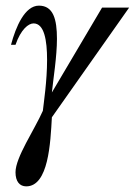

<svg xmlns="http://www.w3.org/2000/svg" viewBox="-20 -455 478 681"><path d="M438 -428H342L164 -127C169 -175 182 -255 182 -317C182 -387 169 -435 118 -435C68 -435 36 -360 19 -296H35C54 -351 81 -372 99 -372C137 -372 147 -312 147 -243C147 -167 135 -90 132 -62C102 6 35 103 35 156C35 189 50 206 73 206C152 206 159 52 164 -39Z"/></svg>

Font: STIXGeneral
Style: Italic
Weight: 400
Italic angle: -16.33°
Designer: MicroPress Inc., with final additions and corrections provided by Coen Hoffman, Elsevier (retired)
Version: Version 1.1.0